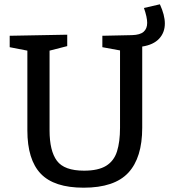

<svg xmlns="http://www.w3.org/2000/svg" viewBox="-20 -861 788 891"><path d="M640 -268Q640 -129 575.5 -59.5Q511 10 368 10Q231 10 169 -55Q107 -120 107 -256V-626L25 -642V-695L292 -700V-647L210 -626V-256Q210 -161 244 -115Q278 -69 370 -69Q436 -69 472.5 -91.5Q509 -114 523 -158.5Q537 -203 537 -268V-627L455 -642V-695L593 -698Q630 -699 646.5 -713.5Q663 -728 663 -755Q663 -781 648 -824L722 -841Q745 -791 745 -752Q745 -710 718.5 -681.5Q692 -653 640 -645Z"/></svg>

Font: Bitter Medium
Style: Regular
Weight: 500
Designer: Sol Matas, and Bitter project Authors
Foundry: Sol Matas
Version: Version 2.001